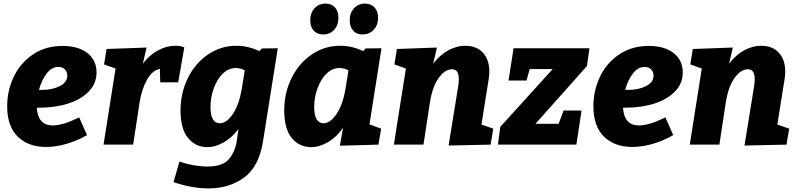

<svg xmlns="http://www.w3.org/2000/svg" viewBox="-20 -806 4451 1070"><path d="M203 -206H185Q191 -107 274 -107Q331 -107 421 -152L465 -53Q407 -20 348 -3.5Q289 13 236 13Q139 13 79.5 -44Q20 -101 20 -214Q20 -302 57 -379Q94 -456 164 -503Q234 -550 328 -550Q417 -550 467.5 -510Q518 -470 518 -402Q518 -340 474 -295.5Q430 -251 358.5 -228.5Q287 -206 203 -206ZM197 -305H214Q271 -305 313 -326Q355 -347 355 -385Q355 -406 341.5 -419.5Q328 -433 305 -433Q268 -433 240 -396.5Q212 -360 197 -305Z M1007 -542 973 -347H873L871 -422Q830 -415 800 -363Q770 -311 758 -236L722 0H557L624 -424L560 -447L574 -533L797 -541L776 -451Q813 -500 861 -525.5Q909 -551 956 -551Q985 -551 1007 -542Z M1439 -536 1528 -537 1446 -20Q1424 122 1341 183Q1258 244 1142 244Q1050 244 947 209L980 94Q1019 108 1060 115Q1101 122 1135 122Q1222 122 1256 80.5Q1290 39 1299 -18L1309 -87Q1273 -39 1226.5 -12.5Q1180 14 1135 14Q1070 14 1028 -37Q986 -88 986 -190Q986 -288 1027 -371Q1068 -454 1139.5 -502.5Q1211 -551 1297 -551Q1362 -551 1426 -521ZM1327 -308 1344 -414Q1319 -427 1294 -427Q1254 -427 1222 -396Q1190 -365 1171.5 -314.5Q1153 -264 1153 -209Q1153 -164 1166.5 -141.5Q1180 -119 1204 -119Q1243 -119 1277.5 -170.5Q1312 -222 1327 -308Z M2106 -537 2039 -113 2104 -89 2089 0 1874 6 1892 -94Q1856 -42 1808 -14Q1760 14 1713 14Q1648 14 1606 -37Q1564 -88 1564 -190Q1564 -289 1605 -371.5Q1646 -454 1717.5 -502.5Q1789 -551 1875 -551Q1943 -551 2004 -521L2017 -536ZM1905 -308 1922 -414Q1897 -427 1872 -427Q1832 -427 1800 -396Q1768 -365 1749.5 -314.5Q1731 -264 1731 -209Q1731 -164 1744.5 -141.5Q1758 -119 1782 -119Q1821 -119 1855.5 -170.5Q1890 -222 1905 -308ZM1709 -693Q1709 -734 1733 -760Q1757 -786 1794 -786Q1827 -786 1846.5 -765Q1866 -744 1866 -707Q1866 -665 1842 -639.5Q1818 -614 1781 -614Q1747 -614 1728 -635.5Q1709 -657 1709 -693ZM1929 -693Q1929 -734 1953 -760Q1977 -786 2014 -786Q2047 -786 2067 -765Q2087 -744 2087 -707Q2087 -666 2062.5 -640Q2038 -614 2001 -614Q1967 -614 1948 -635.5Q1929 -657 1929 -693Z M2663 -112 2729 -89 2714 0 2480 5 2533 -322Q2537 -343 2537 -365Q2537 -420 2499 -420Q2460 -420 2425 -372Q2390 -324 2376 -236L2340 0H2175L2242 -424L2178 -447L2192 -533L2415 -541L2394 -451Q2431 -500 2478.5 -525.5Q2526 -551 2572 -551Q2636 -551 2671.5 -512Q2707 -473 2707 -407Q2707 -383 2703 -362Z M3265 -537 3251 -438 2964 -116H3093L3121 -190H3221L3192 0H2755L2768 -99L3060 -421H2932L2914 -357H2814L2842 -537Z M3470 -206H3452Q3458 -107 3541 -107Q3598 -107 3688 -152L3732 -53Q3674 -20 3615 -3.5Q3556 13 3503 13Q3406 13 3346.5 -44Q3287 -101 3287 -214Q3287 -302 3324 -379Q3361 -456 3431 -503Q3501 -550 3595 -550Q3684 -550 3734.5 -510Q3785 -470 3785 -402Q3785 -340 3741 -295.5Q3697 -251 3625.5 -228.5Q3554 -206 3470 -206ZM3464 -305H3481Q3538 -305 3580 -326Q3622 -347 3622 -385Q3622 -406 3608.5 -419.5Q3595 -433 3572 -433Q3535 -433 3507 -396.5Q3479 -360 3464 -305Z M4312 -112 4378 -89 4363 0 4129 5 4182 -322Q4186 -343 4186 -365Q4186 -420 4148 -420Q4109 -420 4074 -372Q4039 -324 4025 -236L3989 0H3824L3891 -424L3827 -447L3841 -533L4064 -541L4043 -451Q4080 -500 4127.5 -525.5Q4175 -551 4221 -551Q4285 -551 4320.5 -512Q4356 -473 4356 -407Q4356 -383 4352 -362Z"/></svg>

Font: Bitter Pro ExtraBold
Style: Italic
Weight: 800
Italic angle: -9°
Designer: Sol Matas, and Bitter project Authors
Foundry: Sol Matas
Version: Version 1.010